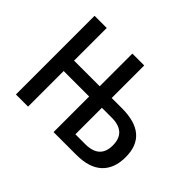

<svg xmlns="http://www.w3.org/2000/svg" viewBox="-117 -732 927 927"><g transform="rotate(45 347.0 -268.5)"><path d="M407 -537V-315H477Q657 -315 657 -161Q657 -83 612.5 -41.5Q568 0 480 0H325V-243H151V0H68V-537H151V-314H326V-537ZM474 -248H407V-67H474Q573 -67 573 -157Q573 -248 474 -248Z"/></g></svg>

Font: Avrile Sans Condensed
Style: Regular
Weight: 400
Width: 3
Designer: Monotype Design Team
Foundry: Monotype Imaging Inc.
Version: Version 2.001;September 10, 2019;FontCreator 11.5.0.2425 64-